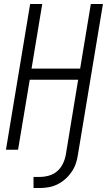

<svg xmlns="http://www.w3.org/2000/svg" viewBox="-20 -755 540 968"><path d="M180 193H149V137H180Q203 137 226.5 130.5Q250 124 268.5 108Q287 92 297.5 69.5Q308 47 312 24L374 -353H130L71 0H10L132 -735H193L139 -409H384L438 -735H499L373 24Q370 47 362.5 69Q355 91 341.5 111Q328 131 309.5 147.5Q291 164 269.5 174.5Q248 185 225 189Q202 193 180 193Z"/></svg>

Font: Iosevka SS04 Light Oblique
Style: Regular
Weight: 300
Italic angle: -9°
Monospace: yes
Designer: Belleve Invis
Foundry: Belleve Invis
Version: Version 19.0.0; ttfautohint (v1.8.4)